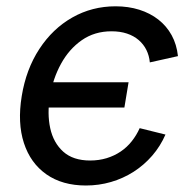

<svg xmlns="http://www.w3.org/2000/svg" viewBox="-20 -568 603 600"><path d="M248.5 11.7Q174.8 11.7 125 -23.2Q75.2 -58.1 54.7 -121.1Q34.2 -184.1 47.9 -267.6Q61.5 -351.6 103 -415Q144.5 -478.5 206.1 -513.4Q267.6 -548.3 341.3 -548.3Q381.3 -548.3 415.3 -537.6Q449.2 -526.9 474.9 -506.8Q500.5 -486.8 516.4 -458Q532.2 -429.2 536.1 -392.6L448.2 -373Q446.3 -394 437.5 -411.9Q428.7 -429.7 413.3 -442.9Q397.9 -456.1 376.7 -463.1Q355.5 -470.2 328.6 -470.2Q275.4 -470.2 235.6 -442.4Q195.8 -414.6 170.7 -368.7Q145.5 -322.8 136.2 -267.6Q127 -212.9 137 -167.2Q147 -121.6 177.7 -94Q208.5 -66.4 261.7 -66.4Q289.1 -66.4 313.2 -73.7Q337.4 -81.1 357.2 -94.5Q377 -107.9 391.8 -126.7Q406.7 -145.5 416.5 -167.5L497.1 -147.5Q481 -110.8 455.6 -81.5Q430.2 -52.2 397.5 -31.2Q364.7 -10.3 326.9 0.7Q289.1 11.7 248.5 11.7ZM115.2 -231.9 128.4 -311H381.8L368.7 -231.9Z"/></svg>

Font: Inter 17pt
Style: Italic
Weight: 400
Italic angle: -9.3988°
Version: Version 4.001;git-66647c0bb